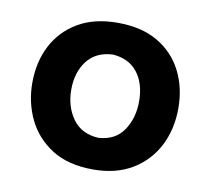

<svg xmlns="http://www.w3.org/2000/svg" viewBox="-58 -869 622 569"><g transform="rotate(10 253.5 -584.5)"><path d="M255.9 -363.8Q180.7 -363.8 131.6 -395Q82.5 -426.3 58.3 -476.8Q34.2 -527.3 34.2 -585.9Q34.2 -648.4 59.6 -697.8Q85 -747.1 133.8 -775.9Q182.6 -804.7 252.9 -804.7Q325.7 -804.7 374.8 -775.6Q423.8 -746.6 448.7 -697Q473.6 -647.5 473.6 -585.9Q473.6 -522.9 447.8 -472.7Q421.9 -422.4 373.3 -393.1Q324.7 -363.8 255.9 -363.8ZM254.9 -459Q305.7 -461.9 330.6 -498.8Q355.5 -535.6 355.5 -585.9Q355.5 -639.6 329.6 -672.9Q303.7 -706.1 254.9 -709.5Q204.1 -707 177.7 -672.4Q151.4 -637.7 151.4 -585.9Q151.4 -535.2 177.5 -498.5Q203.6 -461.9 254.9 -459Z"/></g></svg>

Font: Pinar DS1 Bold
Style: Regular
Weight: 700
Designer: Amin Abedi
Version: Version 3.000